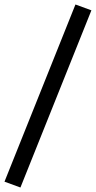

<svg xmlns="http://www.w3.org/2000/svg" viewBox="-41 -772 427 855"><path d="M50 63 -21 37 295 -752 366 -726Z"/></svg>

Font: Nunito Sans 10pt Expanded
Style: Regular
Weight: 400
Width: 7
Designer: Vernon Adams
Foundry: Vernon Adams
Version: Version 3.101;gftools[0.9.27]